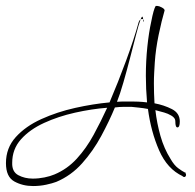

<svg xmlns="http://www.w3.org/2000/svg" viewBox="-77 -579 654 645"><path d="M34 46Q-1 46 -29 30.5Q-57 15 -57 -31Q-57 -82 -24 -118.5Q9 -155 62 -179Q115 -203 175.5 -216.5Q236 -230 291 -235Q320 -303 346.5 -375Q373 -447 389 -505Q391 -511 395 -513Q399 -523 401 -523Q403 -523 404 -514L406 -511Q406 -507 404 -505V-506Q404 -512 404 -514Q400 -517 395 -513Q389 -497 380 -462Q371 -427 360 -384.5Q349 -342 337.5 -302Q326 -262 316 -237Q329 -238 342 -238Q355 -238 366 -238Q374 -238 387.5 -237.5Q401 -237 417 -235Q415 -258 414 -280Q413 -302 413 -324Q413 -374 418 -422Q423 -470 431 -506Q439 -548 446 -559H452Q457 -559 466.5 -554Q476 -549 476 -544Q466 -510 456 -462Q446 -414 443 -369Q442 -353 441 -335Q440 -317 440 -299Q440 -283 440.5 -266Q441 -249 442 -232Q474 -226 500.5 -212.5Q527 -199 527 -171Q527 -151 519 -151Q512 -151 512 -171Q512 -179 506.5 -184.5Q501 -190 496 -192Q488 -197 474.5 -201Q461 -205 445 -209Q450 -165 462 -122.5Q474 -80 496 -45Q508 -24 521.5 -14Q535 -4 545 1Q545 1 545.5 0Q546 -1 547 5Q548 6 548 9Q548 13 544.5 15Q541 17 536 13H537Q485 -11 457.5 -74Q430 -137 420 -213Q404 -216 389 -217.5Q374 -219 365 -220Q352 -220 338 -220Q324 -220 309 -218Q290 -172 263 -122Q236 -72 199 -30.5Q162 11 112 32Q99 37 78 41.5Q57 46 34 46ZM33 21Q53 21 72.5 17Q92 13 106 7Q149 -11 181 -46Q213 -81 237.5 -126Q262 -171 283 -217Q231 -213 175 -200.5Q119 -188 71 -166Q23 -144 -6.5 -111Q-36 -78 -36 -32Q-37 -2 -15.5 9.5Q6 21 33 21Z"/></svg>

Font: Fuggles
Style: Regular
Weight: 400
Designer: Rob Leuschke
Foundry: Robert E. Leuschke
Version: Version 1.100; ttfautohint (v1.8.3)